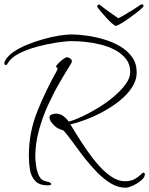

<svg xmlns="http://www.w3.org/2000/svg" viewBox="-65 -850 693 892"><path d="M594 -830Q600 -830 601.5 -825Q603 -820 598 -816Q590 -807 572 -793Q554 -779 533.5 -764.5Q513 -750 496 -740Q479 -730 473 -730Q468 -730 455 -741.5Q442 -753 428 -768.5Q414 -784 402.5 -797.5Q391 -811 389 -816Q385 -818 387 -821Q387 -825 391.5 -828Q396 -831 401 -826Q423 -808 449 -790Q475 -772 485 -765Q494 -770 513.5 -781Q533 -792 553.5 -805Q574 -818 586 -827Q591 -830 594 -830ZM518 22Q484 22 451 2.5Q418 -17 387 -48.5Q356 -80 328 -116Q300 -152 275.5 -186Q251 -220 231 -243Q224 -246 212 -250.5Q200 -255 195 -260Q186 -266 175.5 -279.5Q165 -293 165 -304Q165 -315 176 -318.5Q187 -322 195 -322Q214 -322 229.5 -310.5Q245 -299 254 -285Q278 -291 314 -307.5Q350 -324 389.5 -348Q429 -372 463 -400.5Q497 -429 518.5 -458.5Q540 -488 540 -516Q540 -551 520.5 -576Q501 -601 470 -617.5Q439 -634 402.5 -643Q366 -652 331 -655.5Q296 -659 270 -659Q243 -659 199.5 -652.5Q156 -646 109 -633.5Q62 -621 24.5 -602Q-13 -583 -28 -558Q-29 -555 -31.5 -551.5Q-34 -548 -39 -548Q-42 -548 -43.5 -551Q-45 -554 -45 -556Q-45 -558 -44 -561Q-43 -564 -42 -566Q-31 -589 -3.5 -608Q24 -627 60.5 -642Q97 -657 136 -668Q175 -679 209.5 -684.5Q244 -690 267 -690Q298 -690 337.5 -684.5Q377 -679 418 -667Q459 -655 493.5 -634.5Q528 -614 549 -584.5Q570 -555 570 -514Q570 -477 548 -443.5Q526 -410 491 -382Q456 -354 414.5 -331.5Q373 -309 333 -294Q293 -279 262 -272Q276 -249 297 -215.5Q318 -182 343 -146Q368 -110 396.5 -78.5Q425 -47 455 -27.5Q485 -8 515 -8Q543 -8 560.5 -18Q578 -28 588 -38Q598 -48 600 -48Q608 -48 608 -40Q608 -26 590.5 -11.5Q573 3 552 12.5Q531 22 518 22ZM157 11Q117 11 98 -10Q79 -31 74 -62.5Q69 -94 69 -126Q69 -235 108.5 -333Q148 -431 200 -523Q202 -527 202 -530Q202 -535 201.5 -536Q201 -537 200 -537Q192 -537 196.5 -544Q201 -551 211 -560.5Q221 -570 231 -577Q241 -584 245 -584Q253 -584 261 -578.5Q269 -573 269 -564Q269 -560 252 -533Q235 -506 209.5 -462Q184 -418 158.5 -362.5Q133 -307 116 -245.5Q99 -184 99 -123Q99 -107 102.5 -81Q106 -55 116 -33.5Q126 -12 147 -8Q152 -7 162 -4Q172 -1 173 6Q171 10 166 10.5Q161 11 157 11Z"/></svg>

Font: Licorice
Style: Regular
Weight: 400
Designer: Robert E. Leuschke
Foundry: Robert E. Leuschke
Version: Version 1.010; ttfautohint (v1.8.3)